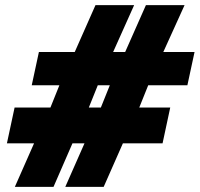

<svg xmlns="http://www.w3.org/2000/svg" viewBox="-20 -730 780 750"><path d="M712 -397H559L524 -310H645L615 -170H460L385 0H235L310 -170H263L189 0H38L113 -170H7L37 -310H177L212 -397H104L132 -527H272L353 -710H504L422 -527H469L550 -710H701L618 -527H740ZM374 -310 409 -397H362L327 -310Z"/></svg>

Font: Raleway Black
Style: Italic
Weight: 900
Italic angle: -12°
Designer: Matt McInerney, Pablo Impallari, Rodrigo Fuenzalida
Foundry: Matt McInerney, Pablo Impallari, Rodrigo Fuenzalida
Version: Version 4.101;RELEASE